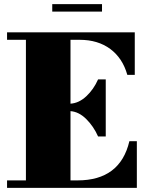

<svg xmlns="http://www.w3.org/2000/svg" viewBox="-20 -906 709 926"><path d="M232 -886H472V-850H232ZM453 -248Q431.5 -296.5 396 -331.8Q360.5 -367 320 -370V-36H354Q559.5 -36 604 -225H640V0H14V-36H105V-714H14V-750H630V-545H594Q571.5 -625.5 511.8 -669.8Q452 -714 364 -714H320V-406Q360.5 -408.5 396 -441.5Q431.5 -474.5 453 -523H490V-248Z"/></svg>

Font: Bodoni* 06pt Fatface
Style: Regular
Weight: 900
Version: Version 2.3